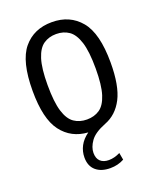

<svg xmlns="http://www.w3.org/2000/svg" viewBox="-141 -635 758 926"><g transform="rotate(-20 238.0 -172.0)"><path d="M264 207.5Q217 207.5 190 184Q163 160.5 163 117Q163 85.5 177.5 58Q192 30.5 222 9Q136.5 3.5 87.2 -61.8Q38 -127 38 -270.5Q38 -422 91.5 -486.5Q145 -551 238 -551Q330 -551 384.2 -486Q438.5 -421 438.5 -271Q438.5 -152 405.8 -88.5Q373 -25 312.5 -2Q255 20.5 233.2 51.2Q211.5 82 211.5 111Q211.5 139.5 227.2 154Q243 168.5 270 168.5Q299 168.5 328.5 153.5L335 190Q303 207.5 264 207.5ZM238 -51.5Q276 -51.5 303.5 -70.2Q331 -89 346 -136.2Q361 -183.5 361 -269Q361 -356 345.8 -404Q330.5 -452 303 -471Q275.5 -490 238 -490Q200.5 -490 173 -471.2Q145.5 -452.5 130.5 -405.2Q115.5 -358 115.5 -272.5Q115.5 -185.5 130.2 -137.5Q145 -89.5 172.8 -70.5Q200.5 -51.5 238 -51.5Z"/></g></svg>

Font: Encode Sans Condensed Condensed
Style: Regular
Weight: 400
Width: 3
Designer: Multiple Designers
Foundry: Impallari Type
Version: Version 3.000; ttfautohint (v1.8.3) -l 8 -r 50 -G 200 -x 14 